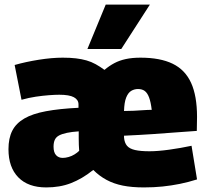

<svg xmlns="http://www.w3.org/2000/svg" viewBox="-20 -809 907 839"><path d="M182 10Q103 10 60 -34Q17 -78 17 -157Q17 -205 33.5 -237.5Q50 -270 86 -291Q122 -312 181 -323Q240 -334 323 -338V-353Q323 -373 303 -384Q283 -395 239 -395Q221 -395 194 -393Q167 -391 136.5 -386.5Q106 -382 74 -373L44 -525Q93 -539 150 -548Q207 -557 254 -557Q287 -557 312 -554Q337 -551 358 -545Q379 -539 398 -528.5Q417 -518 436 -504H437Q457 -521 479.5 -533Q502 -545 530 -551Q558 -557 594 -557Q680 -557 734.5 -530.5Q789 -504 815 -447Q841 -390 841 -298Q841 -285 840.5 -268Q840 -251 840 -237Q806 -235 756.5 -231Q707 -227 647.5 -223Q588 -219 522 -216Q522 -215 522 -212.5Q522 -210 522 -208Q524 -185 535 -172Q546 -159 570 -153.5Q594 -148 633 -148Q670 -148 720 -155Q770 -162 817 -172L841 -25Q803 -13 766 -5.5Q729 2 690.5 6Q652 10 609 10Q556 10 516.5 2Q477 -6 445.5 -23Q414 -40 388 -66H387Q362 -46 338 -32Q314 -18 289.5 -8.5Q265 1 238 5.5Q211 10 182 10ZM254 -119Q266 -119 280 -123Q294 -127 306 -134.5Q318 -142 326 -150Q325 -162 324.5 -176Q324 -190 324 -204Q324 -212 324 -220Q324 -228 324 -235Q294 -233 272.5 -228.5Q251 -224 238 -217Q225 -210 219.5 -198Q214 -186 214 -168Q214 -143 225 -131Q236 -119 254 -119ZM522 -324Q543 -324 564 -325Q585 -326 605.5 -327.5Q626 -329 643 -329Q639 -363 631.5 -383Q624 -403 612.5 -411.5Q601 -420 583 -420Q567 -420 553.5 -412Q540 -404 531.5 -383Q523 -362 522 -324ZM362 -595 442 -789H635L510 -595Z"/></svg>

Font: Georama ExtraCondensed Thin ExtraBold
Style: Regular
Weight: 800
Version: Version 1.001